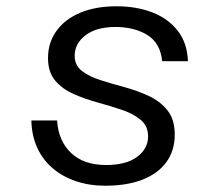

<svg xmlns="http://www.w3.org/2000/svg" viewBox="-20 -580 690 612"><path d="M315 12Q265 12 222 -2.5Q179 -17 147.5 -44Q116 -71 98.5 -109.5Q81 -148 80 -196H162Q166 -131 206.5 -92.5Q247 -54 318 -54Q382 -54 417 -80Q452 -106 452 -145Q452 -178 429 -197.5Q406 -217 369.5 -229.5Q333 -242 292.5 -253Q252 -264 215.5 -280Q179 -296 156 -323Q133 -350 133 -395Q133 -444 160 -481.5Q187 -519 236 -539.5Q285 -560 351 -560Q415 -560 465.5 -540.5Q516 -521 546.5 -482Q577 -443 579 -385H497Q491 -443 449.5 -468.5Q408 -494 348 -494Q287 -494 252.5 -467.5Q218 -441 218 -402Q218 -372 241 -354Q264 -336 300.5 -324.5Q337 -313 377.5 -302Q418 -291 454.5 -274Q491 -257 514 -228Q537 -199 537 -151Q537 -100 510.5 -63.5Q484 -27 434.5 -7.5Q385 12 315 12Z"/></svg>

Font: Azeret Mono Thin Light
Style: Italic
Weight: 300
Italic angle: -12°
Version: Version 1.002